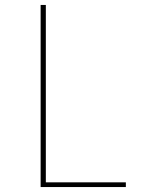

<svg xmlns="http://www.w3.org/2000/svg" viewBox="-20 -755 616 775"><path d="M144 0H488V-19H165V-735H144Z"/></svg>

Font: Iosevka Sparkle Thin
Style: Regular
Weight: 100
Designer: Belleve Invis
Foundry: Belleve Invis
Version: Version 4.5.0; ttfautohint (v1.8.3)